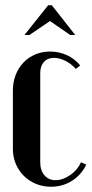

<svg xmlns="http://www.w3.org/2000/svg" viewBox="-20 -700 348 730"><path d="M29 -356Q29 -388 39.5 -415Q50 -442 69 -462Q88 -482 114 -493Q140 -504 170 -504Q204 -504 234 -490.5Q264 -477 285 -451L268 -438Q252 -457 229 -468.5Q206 -480 185 -480Q161 -480 147 -464.5Q133 -449 133 -423V-83Q133 -52 149 -33.5Q165 -15 191 -15Q219 -15 247 -34.5Q275 -54 288 -83L308 -74Q289 -35 253.5 -12.5Q218 10 174 10Q143 10 116.5 -1Q90 -12 70.5 -31.5Q51 -51 40 -77Q29 -103 29 -134ZM163 -680H177L266 -567H247L170 -620L92 -567H73Z"/></svg>

Font: Moniqa Extra Bold Narrow Heading
Style: Regular
Weight: 800
Width: 4
Designer: Rajesh Rajput
Foundry: Rajesh Rajput
Version: Version 1.000;December 15, 2022;FontCreator 14.0.0.2794 32-b